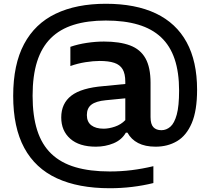

<svg xmlns="http://www.w3.org/2000/svg" viewBox="-20 -769 1116 1019"><path d="M562.5 230Q396 230 281.8 177.2Q167.5 124.5 108.8 16Q50 -92.5 50 -260Q50 -427 107.8 -535.2Q165.5 -643.5 275.5 -696.2Q385.5 -749 541.5 -749Q699 -749 807 -697.8Q915 -646.5 970.5 -545Q1026 -443.5 1026 -292.5Q1026 -182 997.8 -115.8Q969.5 -49.5 919.8 -20Q870 9.5 806 9.5Q750.5 9.5 713.2 -9.8Q676 -29 656.5 -65H648Q626 -26.5 582.5 -8.5Q539 9.5 489 9.5Q400.5 9.5 352.8 -32.8Q305 -75 305 -145.5Q305 -220 358.5 -261.2Q412 -302.5 529.5 -312L672.5 -326L684 -251L541 -237Q489 -232 465 -213.5Q441 -195 441 -158.5Q441 -122 464.8 -104Q488.5 -86 530 -86Q558 -86 590.2 -97Q622.5 -108 645 -131.5V-335Q645 -377.5 630.8 -401.5Q616.5 -425.5 586.5 -435.5Q556.5 -445.5 509 -445.5Q475.5 -445.5 434 -439Q392.5 -432.5 353.5 -418.5V-520.5Q394 -534.5 441 -541.5Q488 -548.5 531.5 -548.5Q615 -548.5 670 -528Q725 -507.5 752 -459.5Q779 -411.5 779 -329.5V-147.5Q779 -110 794 -94Q809 -78 836.5 -78Q863 -78 884.2 -96.5Q905.5 -115 918 -160.5Q930.5 -206 930.5 -288Q930.5 -385 906.8 -455.5Q883 -526 834.8 -571.2Q786.5 -616.5 713.5 -638.2Q640.5 -660 541.5 -660Q444 -660 371 -637.2Q298 -614.5 249.5 -566.2Q201 -518 177 -442.5Q153 -367 153 -261Q153 -154 177.5 -77.5Q202 -1 252.5 47.2Q303 95.5 380 118.2Q457 141 562.5 141Q622 141 678.5 134Q735 127 794 113V202.5Q739.5 216 681 223Q622.5 230 562.5 230Z"/></svg>

Font: Encode Sans SC SemiExpanded SemiBold
Style: Regular
Weight: 600
Width: 6
Designer: Multiple Designers
Foundry: Impallari Type
Version: Version 3.002